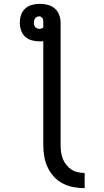

<svg xmlns="http://www.w3.org/2000/svg" viewBox="-20 -755 540 998"><path d="M420 223Q391 223 361.5 217.5Q332 212 306 198.5Q280 185 260 163Q240 141 227.5 114.5Q215 88 210 58.5Q205 29 205 0V-541Q200 -540 195 -540Q190 -540 185 -540Q165 -540 145 -545.5Q125 -551 110.5 -564.5Q96 -578 89.5 -597.5Q83 -617 83 -637Q83 -658 89.5 -677.5Q96 -697 111 -710.5Q126 -724 146 -729.5Q166 -735 186 -735Q207 -735 227.5 -730Q248 -725 264 -711.5Q280 -698 287.5 -678Q295 -658 295 -637V0Q295 18 297.5 36Q300 54 306.5 70.5Q313 87 324.5 101.5Q336 116 351 126Q366 136 384 140Q402 144 420 144ZM185 -605Q190 -605 195.5 -607Q201 -609 205 -612V-637Q205 -643 204.5 -648.5Q204 -654 201.5 -659Q199 -664 194 -667Q189 -670 184 -670Q178 -670 172.5 -667.5Q167 -665 163 -660Q159 -655 157.5 -649Q156 -643 156 -637Q156 -631 157.5 -625Q159 -619 163 -614.5Q167 -610 173 -607.5Q179 -605 185 -605Z"/></svg>

Font: Iosevka Term Curly Medium
Style: Regular
Weight: 500
Designer: Belleve Invis
Foundry: Belleve Invis
Version: Version 32.3.0